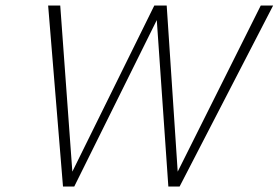

<svg xmlns="http://www.w3.org/2000/svg" viewBox="-20 -678 1013 698"><path d="M973 -658 633 0H592L550 -605L250 0H209L155 -658H199L243 -54L541 -658H586L626 -54L928 -658Z"/></svg>

Font: Ysabeau Light
Style: Italic
Weight: 300
Italic angle: -12°
Designer: Christian Thalmann (Catharsis Fonts)
Version: Version 0.003